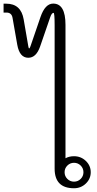

<svg xmlns="http://www.w3.org/2000/svg" viewBox="-25 -1028 532 1054"><path d="M329.6 -82.5Q329.6 -61 344.7 -45.9Q359.9 -30.8 381.3 -30.8Q402.8 -30.8 418 -45.9Q433.1 -61 433.1 -82.5Q433.1 -104 418 -119.1Q402.8 -134.3 381.3 -134.3Q359.9 -134.3 344.7 -119.1Q329.6 -104 329.6 -82.5ZM334.5 -891.6Q334.5 -891.6 334.5 -159.2Q354.5 -170.4 381.3 -170.4Q419.4 -170.4 446.3 -144.5Q473.1 -118.7 473.1 -82.5Q473.1 -46.4 446.3 -20.5Q419.4 5.4 381.3 5.4Q274.9 5.4 274.9 -102.1V-890.1Q274.9 -957.5 269 -957.5Q258.8 -957.5 250.5 -933.1L195.3 -772.9Q173.8 -710.9 130.4 -710.9Q82.5 -710.9 69.8 -782.2L43.9 -929.7Q39.1 -959 10.3 -959H-5.4V-1007.8H9.3Q90.3 -1007.8 105 -921.4L130.4 -773.9Q132.3 -761.2 135.7 -762.2Q138.2 -762.7 142.6 -774.9L197.3 -934.6Q222.7 -1008.3 267.1 -1008.3Q334.5 -1008.3 334.5 -891.6Z"/></svg>

Font: Roboto Web
Style: Light
Weight: 300
Designer: Google
Version: Version 1.200310; 2013